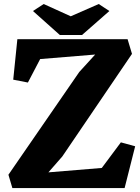

<svg xmlns="http://www.w3.org/2000/svg" viewBox="-20 -958 713 978"><path d="M284.7 -779.8H397.9L537.1 -901.9L482.9 -937.5L340.3 -875L202.6 -937.5L147.9 -901.9ZM43 0H614.7L668.5 -212.9L595.7 -232.9L498.5 -102.5L226.6 -80.1L297.4 -161.1L652.3 -683.6L629.9 -758.3H68.4L47.4 -552.2L122.1 -537.6L184.6 -657.2L464.8 -680.2L383.8 -591.3L22.9 -67.9Z"/></svg>

Font: Merriweather
Style: Heavy
Weight: 900
Designer: Eben Sorkin ( eben@eyebytes.com )
Foundry: Sorkin Type Co.
Version: Version 1.003